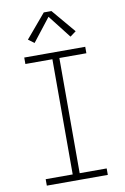

<svg xmlns="http://www.w3.org/2000/svg" viewBox="-103 -1026 707 1085"><g transform="rotate(-10 250.0 -483.5)"><path d="M75 0V-37H230V-698H75V-735H425V-698H270V-37H425V0ZM147 -806 113 -831 228 -967H272L387 -831L353 -806L250 -938Z"/></g></svg>

Font: Iosevka Slab Extralight
Style: Regular
Weight: 200
Monospace: yes
Designer: Belleve Invis
Foundry: Belleve Invis
Version: Version 11.1.1; ttfautohint (v1.8.3)